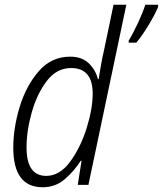

<svg xmlns="http://www.w3.org/2000/svg" viewBox="-20 -780 687 810"><path d="M555 -600Q581 -631 608 -676Q635 -721 647 -751V-760H593Q583 -728 562.5 -684Q542 -640 523 -609V-600ZM92 -158Q92 -228 114 -306Q136 -384 177.5 -438.5Q219 -493 280 -493Q371 -493 371 -385Q371 -321 345.5 -239.5Q320 -158 276 -98Q232 -38 175 -38Q92 -38 92 -158ZM321 -102H324L308 0H353L513 -760H459L418 -564Q411 -535 406 -505Q401 -475 396 -446H393Q384 -484 355 -512.5Q326 -541 276 -541Q197 -541 143.5 -479.5Q90 -418 63 -329Q36 -240 36 -157Q36 10 160 10Q213 10 252 -23Q291 -56 321 -102Z"/></svg>

Font: Noto Sans UI SemiCondensed Light
Style: Italic
Weight: 300
Width: 4
Designer: Monotype Design Team
Foundry: Monotype Imaging Inc.
Version: 1.001